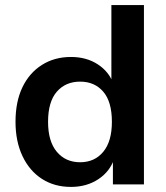

<svg xmlns="http://www.w3.org/2000/svg" viewBox="-20 -725 654 755"><path d="M259 10Q194 10 145 -21.5Q96 -53 68.5 -111Q41 -169 41 -246Q41 -325 68 -381.5Q95 -438 144.5 -469.5Q194 -501 259 -501Q320 -501 364.5 -472Q409 -443 426 -395H418V-705H546V0H424V-103H430Q413 -51 367 -20.5Q321 10 259 10ZM295 -87Q352 -87 386 -128Q420 -169 420 -246Q420 -325 386 -364.5Q352 -404 295 -404Q238 -404 203.5 -364.5Q169 -325 169 -246Q169 -169 203.5 -128Q238 -87 295 -87Z"/></svg>

Font: Nunito Sans 11pt
Style: Bold
Weight: 700
Version: Version 3.101;gftools[0.9.27]